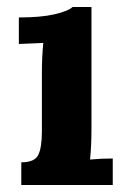

<svg xmlns="http://www.w3.org/2000/svg" viewBox="-20 -530 367 550"><path d="M238 -73Q270 -76 303 -76V0H41V-65Q79 -65 89.5 -86Q100 -107 100 -154V-320Q100 -367 104 -407L34 -404V-480Q97 -480 136 -489Q175 -498 188 -510H242V-161Q242 -113 238 -73Z"/></svg>

Font: Sumana
Style: Bold
Weight: 700
Designer: Cyreal, Alexei Vanyashin (Devanagari), Olga Karpushina (Latin)
Foundry: Cyreal
Version: Version 1.015;PS 001.015;hotconv 1.0.70;makeotf.lib2.5.58329